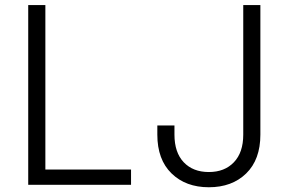

<svg xmlns="http://www.w3.org/2000/svg" viewBox="-20 -748 1163 777"><path d="M94.2 0V-727.5H163.6V-62H510.3V0ZM825.2 9.8Q731.9 9.8 674.3 -46.1Q616.7 -102.1 616.7 -203.1V-240.2H686V-203.1Q686 -130.9 723.6 -91.3Q761.2 -51.8 825.2 -51.8Q888.7 -51.8 926.5 -91.3Q964.4 -130.9 964.4 -203.1V-727.5H1033.7V-203.1Q1033.7 -102.1 976.3 -46.1Q918.9 9.8 825.2 9.8Z"/></svg>

Font: Inter 16pt Light
Style: Regular
Weight: 300
Version: Version 4.001;git-66647c0bb